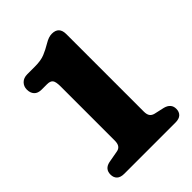

<svg xmlns="http://www.w3.org/2000/svg" viewBox="-207 -808 907 907"><g transform="rotate(-45 246.0 -355.0)"><path d="M86 -557.2H121.9Q142.9 -557.2 151.4 -546.8Q159.8 -536.3 159.8 -504.9V-142.6Q159.8 -123.1 152.5 -112.5Q145.1 -102 130.8 -99.4L70 -88.4Q31.8 -80.2 31.8 -43.2Q31.8 -23.2 43.9 -11.6Q56 0 81.2 0H422.2Q447.5 0 459.5 -11.6Q471.6 -23.2 471.6 -43.2Q471.6 -77.7 433.4 -88L382.6 -99.4Q368 -102.9 360.8 -113Q353.6 -123.1 353.6 -142.5V-660.1Q353.6 -709.9 306.6 -709.9Q295.2 -709.9 283.5 -705.9Q271.9 -701.9 257.2 -693.1Q231.9 -677.9 206.4 -667.3Q181 -656.6 140.7 -656.6H89.5Q64.7 -656.6 50.5 -642.3Q36.2 -628 36.2 -606.6Q36.2 -584.4 48.5 -570.8Q60.8 -557.2 86 -557.2Z"/></g></svg>

Font: Fraunces SuperSoft 9pt
Style: Regular
Weight: 900
Version: Version 1.000;[b76b70a41]